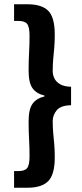

<svg xmlns="http://www.w3.org/2000/svg" viewBox="-20 -728 384 900"><path d="M46 152V74H64.8Q96.4 74 107.4 59.7Q118.5 45.5 118.5 3.9Q118.5 -36.2 116.3 -75.1Q114.1 -114.1 114.1 -159.2Q114.1 -215.8 132.4 -241.4Q150.6 -267 188.5 -276V-280Q150.6 -289 132.4 -314.5Q114.1 -340 114.1 -396.8Q114.1 -442.9 116.3 -481.4Q118.5 -519.9 118.5 -559.9Q118.5 -601.5 107.4 -615.7Q96.4 -630 64.8 -630H46V-708H109Q175.3 -708 206 -677.6Q236.7 -647.1 236.7 -565.5Q236.7 -530.2 234.3 -503.8Q231.9 -477.5 229.5 -452Q227.1 -426.6 227.1 -394.7Q227.1 -377.2 234.9 -360.8Q242.7 -344.3 261.7 -333.2Q280.6 -322.1 313.1 -321.3V-234.7Q264.4 -233.9 245.7 -210.9Q227.1 -188 227.1 -160.9Q227.1 -129.2 229.5 -103.9Q231.9 -78.5 234.3 -52.2Q236.7 -25.8 236.7 9.5Q236.7 90.3 206 121.1Q175.3 152 109 152Z"/></svg>

Font: Source Sans 3 Variable
Style: Regular
Weight: 200
Designer: Paul D. Hunt
Foundry: Adobe Systems Incorporated
Version: Version 3.026